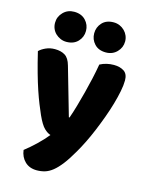

<svg xmlns="http://www.w3.org/2000/svg" viewBox="-132 -803 813 1061"><g transform="rotate(15 275.0 -273.0)"><path d="M128 -124Q117 -149 104.5 -180Q92 -211 78.5 -251Q65 -291 50.5 -342.5Q36 -394 20 -461Q34 -475 57.5 -485.5Q81 -496 109 -496Q144 -496 167 -481.5Q190 -467 201 -427L280 -152H284Q296 -186 307.5 -226Q319 -266 330 -308.5Q341 -351 350.5 -393.5Q360 -436 367 -477Q403 -496 446 -496Q481 -496 504 -481Q527 -466 527 -429Q527 -402 520 -366.5Q513 -331 501.5 -291Q490 -251 474.5 -208.5Q459 -166 442 -125Q425 -84 407 -47.5Q389 -11 372 18Q344 67 320 98Q296 129 274 146.5Q252 164 230 170.5Q208 177 184 177Q142 177 116 152Q90 127 85 87Q117 62 149 31.5Q181 1 207 -31Q190 -36 170.5 -54.5Q151 -73 128 -124ZM71 -637Q71 -672 96 -697.5Q121 -723 158 -723Q200 -723 224 -697.5Q248 -672 248 -637Q248 -602 224 -576.5Q200 -551 158 -551Q140 -551 124 -558Q108 -565 96 -576.5Q84 -588 77.5 -603.5Q71 -619 71 -637ZM295 -637Q295 -672 318.5 -697.5Q342 -723 384 -723Q403 -723 419 -716Q435 -709 447 -697Q459 -685 465.5 -669.5Q472 -654 472 -637Q472 -602 447 -576.5Q422 -551 384 -551Q342 -551 318.5 -576.5Q295 -602 295 -637Z"/></g></svg>

Font: Baloo
Style: Regular
Weight: 400
Designer: Sarang Kulkarni and Ek Type
Foundry: Ek Type
Version: Version 1.100;PS 1.000;hotconv 1.0.88;makeotf.lib2.5.647800;